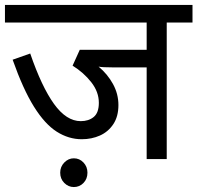

<svg xmlns="http://www.w3.org/2000/svg" viewBox="-20 -642 797 775"><path d="M653 -551V0H572V-370H435Q394 -370 378 -373Q414 -343 436 -303Q458 -263 458 -218Q458 -172 437.5 -141Q417 -110 383.5 -95Q350 -80 310 -80Q257 -80 209 -110.5Q161 -141 117 -211.5Q73 -282 31 -401L102 -426Q148 -292 198 -222.5Q248 -153 306 -153Q338 -153 358.5 -170Q379 -187 379 -227Q379 -271 348.5 -310Q318 -349 273 -377L302 -441H572V-551H0V-622H757V-551ZM223 55Q223 31 239.5 14Q256 -3 278 -3Q301 -3 317 14Q333 31 333 55Q333 80 317 96.5Q301 113 278 113Q256 113 239.5 96.5Q223 80 223 55Z"/></svg>

Font: Noto Sans Living
Style: Regular
Weight: 400
Designer: Monotype Design Team
Foundry: Monotype Imaging Inc.
Version: Version 2.013; ttfautohint (v1.8.4.7-5d5b)